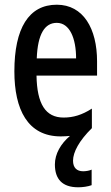

<svg xmlns="http://www.w3.org/2000/svg" viewBox="-20 -569 470 815"><path d="M290 113C290 77 316 28 370 -25V-108C328 -81 291 -70 250 -70C173 -70 137 -128 135 -248H392V-309C392 -447 334 -549 221 -549C102 -549 41 -449 41 -266C41 -105 97 10 238 10C251 10 264 9 277 8C238 41 213 84 213 129C213 191 244 226 312 226C331 226 353 223 369 217V151C361 155 346 158 333 158C306 158 290 143 290 113ZM221 -472C276 -472 303 -406 303 -321H136C140 -425 170 -472 221 -472Z"/></svg>

Font: Noto Sans Arabic UI XCn Md
Style: Regular
Weight: 500
Width: 2
Designer: Monotype Design Team, Nadine Chahine and Nizar Qandah
Foundry: Monotype Imaging Inc.
Version: Version 2.010